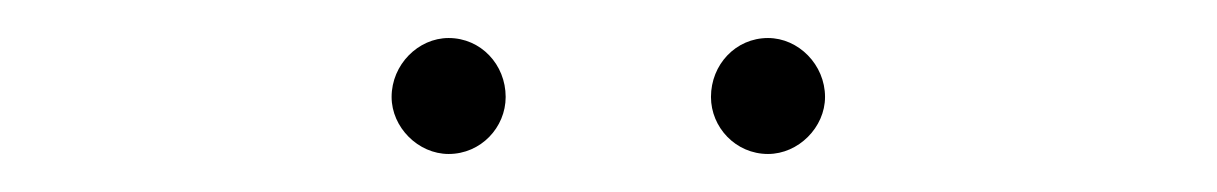

<svg xmlns="http://www.w3.org/2000/svg" viewBox="-20 -719 640 101"><path d="M384 -638C400 -638 414 -652 414 -668C414 -685 400 -699 384 -699C367 -699 354 -685 354 -668C354 -652 367 -638 384 -638ZM216 -638C233 -638 246 -652 246 -668C246 -685 233 -699 216 -699C200 -699 186 -685 186 -668C186 -652 200 -638 216 -638Z"/></svg>

Font: Chess Sans ExtraLight
Style: Regular
Weight: 275
Designer: Wolf Bōese
Foundry: Wolf Bōese
Version: Version 7.223;Glyphs 3.3 (3306)